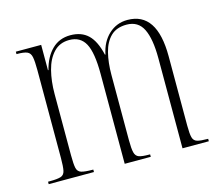

<svg xmlns="http://www.w3.org/2000/svg" viewBox="-83 -649 865 754"><g transform="rotate(-15 349.5 -271.5)"><path d="M27 0V-10H35Q65 -10 79 -14.5Q93 -19 96.5 -35.5Q100 -52 100 -87V-444Q100 -480 96.5 -497.5Q93 -515 80 -520.5Q67 -526 39 -526H37V-536H140V-433H142Q155 -484 185 -513.5Q215 -543 260 -543Q305 -543 332 -517Q359 -491 372 -434H374Q384 -484 416 -513.5Q448 -543 492 -543Q612 -543 612 -363V-81Q612 -48 616 -33Q620 -18 634 -14Q648 -10 676 -10H678V0H571V-366Q571 -445 551 -485.5Q531 -526 484 -526Q443 -526 419.5 -503Q396 -480 386 -440.5Q376 -401 376 -351V-85Q376 -51 380 -35Q384 -19 397 -14.5Q410 -10 438 -10H442V0H336V-366Q336 -452 316 -489Q296 -526 251 -526Q212 -526 187.5 -500Q163 -474 152 -431Q141 -388 141 -336V-87Q141 -51 144.5 -35Q148 -19 162.5 -14.5Q177 -10 209 -10H211V0Z"/></g></svg>

Font: Noto Serif Display ExtraCondensed ExtraLight
Style: Regular
Weight: 200
Width: 2
Designer: Monotype Design Team
Foundry: Monotype Imaging Inc.
Version: Version 2.009